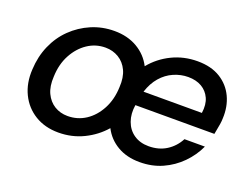

<svg xmlns="http://www.w3.org/2000/svg" viewBox="-86 -694 1157 884"><g transform="rotate(20 492.0 -252.0)"><path d="M258 12Q192 12 143 -18Q94 -48 68.5 -100.5Q43 -153 47 -220Q50 -284 73.5 -338Q97 -392 137.5 -431.5Q178 -471 230.5 -493.5Q283 -516 343 -516Q407 -516 455 -488Q503 -460 528 -411Q568 -460 625.5 -488Q683 -516 750 -516Q817 -516 862 -488Q907 -460 929 -413Q951 -366 948 -308Q948 -296 945.5 -280Q943 -264 940 -249.5Q937 -235 936 -228H549Q542 -184 555 -148Q568 -112 598 -91.5Q628 -71 670 -71Q720 -71 757 -94.5Q794 -118 815 -158H915Q893 -110 855 -71.5Q817 -33 767 -10.5Q717 12 656 12Q593 12 547 -15Q501 -42 477 -89Q437 -43 380.5 -15.5Q324 12 258 12ZM272 -74Q321 -74 360.5 -100Q400 -126 425 -173Q450 -220 452 -281Q455 -329 439.5 -362Q424 -395 395 -412.5Q366 -430 330 -430Q282 -430 242.5 -403.5Q203 -377 178 -330.5Q153 -284 151 -223Q148 -175 163.5 -142Q179 -109 207.5 -91.5Q236 -74 272 -74ZM563 -299H849Q855 -342 841.5 -371.5Q828 -401 800.5 -417Q773 -433 734 -433Q698 -433 663.5 -418Q629 -403 603 -373Q577 -343 563 -299Z"/></g></svg>

Font: DM Sans Medium
Style: Italic
Weight: 500
Italic angle: -10°
Designer: Colophon Foundry, Jonny Pinhorn
Foundry: Colophon Foundry
Version: Version 4.004;gftools[0.9.30]